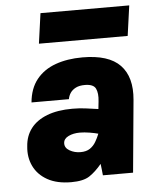

<svg xmlns="http://www.w3.org/2000/svg" viewBox="-53 -758 657 821"><g transform="rotate(-5 276.0 -348.0)"><path d="M220 17.5Q159 17.5 118.2 -5.2Q77.5 -28 59 -66.5Q40.5 -105 45.5 -151.5Q48.5 -196 73 -228Q97.5 -260 142.5 -277.5Q187.5 -295 251.5 -295Q284.5 -295 310.2 -291.2Q336 -287.5 362.5 -284L366 -316.5Q370 -351.5 360.2 -371.5Q350.5 -391.5 313.5 -391.5Q290 -391.5 274.8 -383.8Q259.5 -376 251.2 -363.8Q243 -351.5 240.5 -337H80Q85.5 -397 116.2 -435.2Q147 -473.5 197.8 -491.8Q248.5 -510 313.5 -510Q426 -510 475.2 -458.8Q524.5 -407.5 515.5 -310L486.5 0H357Q355.5 -12 354.5 -24.5Q353.5 -37 351.5 -49.5Q325 -17.5 298.5 0Q272 17.5 220 17.5ZM270.5 -107Q295.5 -107 311 -117.5Q326.5 -128 336.2 -144.5Q346 -161 353 -179Q338.5 -183 316 -186.8Q293.5 -190.5 274.5 -190.5Q246.5 -190.5 225.8 -180.5Q205 -170.5 204 -151.5Q203 -131 224 -119Q245 -107 270.5 -107ZM151.5 -714H532.5L514.5 -584.5H133.5Z"/></g></svg>

Font: Karla ExtraBold
Style: Italic
Weight: 800
Italic angle: -8°
Designer: Jonathan Pinhorn
Version: Version 2.004;gftools[0.9.33]